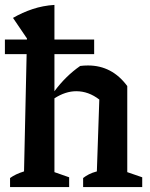

<svg xmlns="http://www.w3.org/2000/svg" viewBox="-23 -763 613 783"><path d="M18 0V-37Q29 -45 42.5 -51.5Q56 -58 75 -64L87 -606L30 -690Q68 -712 110 -726Q152 -740 199 -743V-391Q245 -453 304 -494Q319 -496 336 -496Q434 -496 496 -412V-61L557 -40V0H316V-37Q326 -45 339.5 -52Q353 -59 372 -64L382 -357Q338 -391 288 -391Q244 -391 199 -362V-61L259 -40V0ZM-3 -601.7H361V-542.3H-3Z"/></svg>

Font: Piazzolla SemiBold
Style: Regular
Weight: 600
Designer: Juan Pablo del Peral
Foundry: Huerta Tipografica
Version: Version 1.330